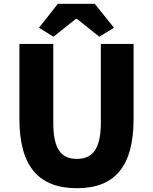

<svg xmlns="http://www.w3.org/2000/svg" viewBox="-20 -975 803 1009"><path d="M384 14C582 14 682 -99 682 -350V-744H510V-331C510 -190 465 -140 384 -140C302 -140 260 -190 260 -331V-744H82V-350C82 -99 185 14 384 14ZM185 -829 261 -782 379 -876H384L502 -782L579 -829L478 -955H284Z"/></svg>

Font: Noto Sans CJK KR Black
Style: Regular
Weight: 900
Designer: Ryoko NISHIZUKA (kana & ideographs); Paul D. Hunt (Latin, Greek & Cyrillic); Wenlong ZHANG (bopomofo); Sandoll Communica
Foundry: Adobe Systems Incorporated
Version: Version 1.004;PS 1.004;hotconv 1.0.82;makeotf.lib2.5.63406